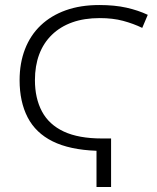

<svg xmlns="http://www.w3.org/2000/svg" viewBox="-20 -744 623 764"><path d="M375 -724Q436 -724 483 -713.5Q530 -703 568 -685L546 -633Q511 -650 470 -661Q429 -672 377 -672Q315 -672 267.5 -655Q220 -638 186.5 -605.5Q153 -573 136 -527.5Q119 -482 119 -425Q119 -353 147 -300.5Q175 -248 234 -220.5Q293 -193 386 -193H422V0H364V-144Q257 -148 189.5 -181.5Q122 -215 90 -277Q58 -339 58 -425Q58 -493 79.5 -548.5Q101 -604 142 -643Q183 -682 241.5 -703Q300 -724 375 -724Z"/></svg>

Font: Noto Sans Display Light
Style: Regular
Weight: 300
Designer: Monotype Design Team
Foundry: Monotype Imaging Inc.
Version: Version 2.003